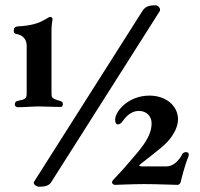

<svg xmlns="http://www.w3.org/2000/svg" viewBox="-20 -684 759 727"><path d="M519 -642 109 4C108 5 108 7 108 8C108 16 119 23 129 23C149 23 166 20 175 4L585 -642C586 -643 586 -646 586 -647C586 -655 578 -664 568 -664C546 -664 530 -660 519 -642ZM47 -278C74 -278 105 -281 126 -281C146 -281 183 -279 209 -279C215 -279 218 -283 218 -289C218 -298 214 -300 207 -302C175 -311 175 -315 175 -332V-568C175 -591 178 -602 179 -611C179 -616 176 -620 170 -620C167 -620 160 -616 159 -615C125 -594 97 -587 47 -584C37 -583 32 -578 32 -568C32 -559 36 -556 43 -555C59 -553 81 -540 81 -512V-331C81 -310 76 -308 47 -302C40 -301 36 -296 36 -288C36 -282 42 -278 47 -278ZM653 16C658 16 664 10 665 2C667 -6 678 -54 694 -93C696 -100 695 -108 684 -108C675 -108 670 -102 668 -96C655 -73 634 -54 611 -54H516C512 -54 507 -56 507 -58C510 -63 593 -123 614 -147C640 -176 654 -205 654 -233C654 -281 611 -322 546 -322C465 -322 416 -262 416 -231C416 -220 419 -213 427 -213C433 -213 441 -219 445 -226C458 -244 477 -264 506 -264C535 -264 554 -244 554 -217C554 -158 502 -109 446 -43L408 -2C405 2 404 4 404 7C404 11 410 16 415 16C419 16 485 13 526 13C578 13 635 16 653 16Z"/></svg>

Font: EB Garamond
Style: Bold
Weight: 700
Designer: Georg Duffner and Octavio Pardo
Foundry: Georg Duffner
Version: Version 1.000;PS 001.000;hotconv 1.0.88;makeotf.lib2.5.64775